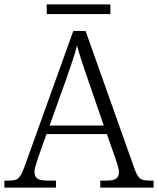

<svg xmlns="http://www.w3.org/2000/svg" viewBox="-22 -855 720 875"><path d="M-2 0V-32H19Q40 -32 51.5 -36.5Q63 -41 71.5 -55Q80 -69 90 -96L312 -714H368L592 -83Q604 -51 616.5 -41.5Q629 -32 661 -32H678V0H435V-32H463Q496 -32 508 -41.5Q520 -51 520 -71Q520 -83 513.5 -103.5Q507 -124 503 -136L465 -244H190L153 -140Q149 -127 142 -105.5Q135 -84 135 -71Q135 -51 148 -41.5Q161 -32 196 -32H233V0ZM204 -283H451L382 -483Q367 -525 352.5 -569.5Q338 -614 329 -648Q322 -618 307.5 -575.5Q293 -533 279 -492ZM191 -791V-835H481V-791Z"/></svg>

Font: Noto Serif Gurmukhi Light
Style: Regular
Weight: 300
Designer: Vaibhav Singh and the Monotype Design Team
Foundry: Monotype Imaging Inc.
Version: Version 2.004; ttfautohint (v1.8.4.7-5d5b)